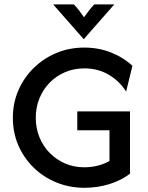

<svg xmlns="http://www.w3.org/2000/svg" viewBox="-20 -858 686 890"><path d="M371.5 12.5Q302.1 12.5 241.7 -12.2Q181.2 -36.8 135.8 -81.2Q90.3 -125.7 64.9 -184.4Q39.6 -243.1 39.6 -311.8Q39.6 -380.6 65.3 -439.6Q91 -498.6 136.5 -543.1Q181.9 -587.5 241.7 -612.5Q301.4 -637.5 370.8 -637.5Q436.1 -637.5 493.1 -615.3Q550 -593.1 593.8 -552.8L564.6 -433.3Q535.4 -480.6 485.4 -510.8Q435.4 -541 370.8 -541Q322.9 -541 281.9 -523.6Q241 -506.2 210.4 -475Q179.9 -443.8 162.8 -402.1Q145.8 -360.4 145.8 -311.8Q145.8 -263.9 162.8 -221.9Q179.9 -179.9 210.4 -149Q241 -118.1 281.6 -100.3Q322.2 -82.6 370.1 -82.6Q404.2 -82.6 433.7 -90.3Q463.2 -97.9 487.5 -111.8V-254.2H338.2V-341.7H582.6V-52.8Q540.3 -20.8 485.8 -4.2Q431.2 12.5 371.5 12.5ZM367.4 -677.1 226.4 -837.5H322.2Q335.4 -824.3 346.2 -810.1Q356.9 -795.8 369.4 -777.8Q382.6 -795.8 393.4 -810.1Q404.2 -824.3 416.7 -837.5H509.7L368.8 -677.1Z"/></svg>

Font: Afacad Flux Medium
Style: Regular
Weight: 500
Designer: Kristian Moeller
Foundry: Dicotype
Version: Version 1.100